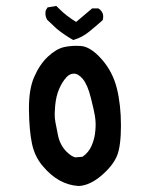

<svg xmlns="http://www.w3.org/2000/svg" viewBox="-20 -620 540 644"><path d="M77.1 -256.8Q77.1 -321.3 94.2 -360.8Q112.8 -403.8 140.4 -429.7Q168 -455.6 194.3 -461.9Q213.9 -466.3 235.8 -466.3Q243.2 -466.3 250.5 -465.8Q283.2 -463.9 320.6 -421.9Q357.9 -379.9 372.1 -323.2Q385.7 -267.6 385.7 -199Q385.7 -130.4 372.6 -97.7Q358.9 -64.5 320.8 -31.7Q281.7 2 244.1 3.9Q175.8 0 123 -63.5Q96.2 -95.2 87.2 -138.4Q78.1 -181.6 77.1 -250Q77.1 -253.4 77.1 -256.8ZM299.8 -182.1Q300.8 -191.9 300.8 -203.9Q300.8 -215.8 298.3 -231.7Q295.9 -247.6 284.7 -292Q273.9 -335.4 257.8 -355Q242.7 -373 228 -373Q214.8 -373 204.1 -362.3Q189 -346.2 178.5 -322Q168 -297.9 165 -265.1Q163.6 -248.5 163.6 -242.2Q163.6 -235.8 163.6 -232.4Q163.6 -223.1 165.8 -210.4Q168 -197.8 174.6 -165.8Q181.2 -133.8 202.6 -111.8Q222.7 -92.3 234.4 -92.3Q237.8 -92.3 256.8 -94.2Q277.3 -108.4 287.1 -130.9Q297.9 -155.3 299.8 -182.1ZM138.2 -553.7Q132.3 -564 132.3 -575.7Q132.3 -579.1 133.3 -585L139.6 -595.2L168.9 -600.1Q174.3 -594.2 177.7 -591.3Q202.6 -566.4 235.4 -546.4L289.1 -591.8H292H310.1Q314.9 -588.4 316.9 -586.4Q326.2 -577.1 326.2 -564.5Q326.2 -560.1 324.7 -552.7Q300.8 -531.2 278.3 -513.2Q255.9 -495.1 229 -486.8L225.6 -485.8Q194.8 -503.4 170.4 -523.4Z"/></svg>

Font: Bakudai
Style: Bold
Weight: 700
Version: Version 1.48